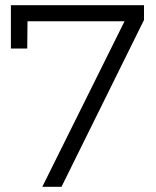

<svg xmlns="http://www.w3.org/2000/svg" viewBox="-20 -720 603 740"><path d="M22 -700H535V-643L217 0H143L460 -638H86L85 -533H22Z"/></svg>

Font: TypoPRO Montserrat Alternates
Style: Regular
Weight: 300
Designer: Julieta Ulanovsky
Foundry: Julieta Ulanovsky
Version: Version 6.001